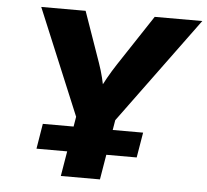

<svg xmlns="http://www.w3.org/2000/svg" viewBox="-52 -783 905 838"><g transform="rotate(5 400.5 -364.0)"><path d="M244.6 0 288.6 -263.2 95.2 -727.5H289.6L367.2 -506.3Q378.4 -474.6 386.2 -442.9Q394 -411.1 401.4 -370.1H370.1Q390.1 -411.6 408 -443.4Q425.8 -475.1 446.3 -506.3L592.3 -727.5H800.8L460 -263.2L416 0ZM128.4 -109.4 146.5 -219.7H585.9L567.4 -109.4Z"/></g></svg>

Font: Inter 17pt ExtraBold
Style: Italic
Weight: 800
Italic angle: -9.3988°
Version: Version 4.001;git-66647c0bb